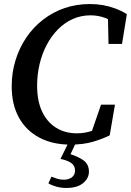

<svg xmlns="http://www.w3.org/2000/svg" viewBox="-20 -700 649 952"><path d="M329 17Q240 17 174.5 -18Q109 -53 73.5 -117.5Q38 -182 38 -272Q38 -340 57 -401.5Q76 -463 110.5 -514Q145 -565 193.5 -602.5Q242 -640 300.5 -660Q359 -680 426 -680Q460 -680 491 -674.5Q522 -669 551.5 -658Q581 -647 609 -630L585 -482H518L515 -626L562 -576Q535 -599 500.5 -611.5Q466 -624 429 -624Q382 -624 341.5 -606Q301 -588 268.5 -555.5Q236 -523 212.5 -479Q189 -435 176.5 -383Q164 -331 164 -275Q164 -200 188.5 -147.5Q213 -95 257.5 -67Q302 -39 361 -39Q396 -39 429 -49Q462 -59 493 -75L428 -28L481 -181H550L524 -29Q488 -11 440.5 3Q393 17 329 17ZM280 88 323 0H360L321 83L312 59Q367 75 394 95Q421 115 421 151Q421 184 392 208Q363 232 309 232Q282 232 258 225Q234 218 220 209L235 176Q250 182 264.5 186.5Q279 191 296 191Q321 191 336.5 179Q352 167 352 146Q352 121 333 108Q314 95 280 88Z"/></svg>

Font: Source Serif 4 18pt SemiBold
Style: Italic
Weight: 600
Italic angle: -12°
Designer: Frank Grießhammer
Foundry: Adobe Systems Incorporated
Version: Version 4.004;hotconv 1.0.116;makeotfexe 2.5.65601